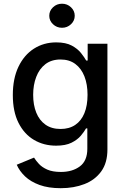

<svg xmlns="http://www.w3.org/2000/svg" viewBox="-20 -776 657 1012"><path d="M300.1 215.9Q235.1 215.9 188.4 198.9Q141.7 181.8 112.2 153.8Q82.7 125.7 68.2 92.3L159.4 54.7Q169 70.3 185.2 87.9Q201.3 105.5 229.2 117.9Q257.1 130.3 301.1 130.3Q361.5 130.3 400.9 101Q440.3 71.7 440.3 7.8V-99.4H433.6Q424 -82 406.1 -60.7Q388.1 -39.4 356.9 -23.8Q325.6 -8.2 275.6 -8.2Q210.9 -8.2 159.3 -38.5Q107.6 -68.9 77.6 -128.4Q47.6 -187.9 47.6 -274.9Q47.6 -361.9 77.2 -424Q106.9 -486.2 158.7 -519.4Q210.6 -552.6 276.3 -552.6Q327.1 -552.6 358.3 -535.7Q389.6 -518.8 407.1 -496.4Q424.7 -474.1 434.3 -457H442.1V-545.5H546.2V12.1Q546.2 82.4 513.5 127.5Q480.8 172.6 425.2 194.2Q369.7 215.9 300.1 215.9ZM299 -96.2Q344.8 -96.2 376.6 -117.7Q408.4 -139.2 424.9 -179.5Q441.4 -219.8 441.4 -276.3Q441.4 -331.3 425.1 -373.2Q408.7 -415.1 377.1 -438.7Q345.5 -462.4 299 -462.4Q251.1 -462.4 219.1 -437.7Q187.1 -413 171 -370.7Q154.8 -328.5 154.8 -276.3Q154.8 -222.7 171.2 -182.2Q187.5 -141.7 219.6 -119Q251.8 -96.2 299 -96.2ZM306.8 -629.6Q279.1 -629.6 259.4 -648.3Q239.7 -666.9 239.7 -692.8Q239.7 -719.1 259.4 -737.7Q279.1 -756.4 306.8 -756.4Q334.5 -756.4 354.2 -737.7Q373.9 -719.1 373.9 -692.8Q373.9 -666.9 354.2 -648.3Q334.5 -629.6 306.8 -629.6Z"/></svg>

Font: InterMG Medium
Style: Regular
Weight: 500
Designer: Rasmus Andersson
Foundry: rsms
Version: Version 3.019;December 26, 2023;FontCreator 15.0.0.2955 64-b